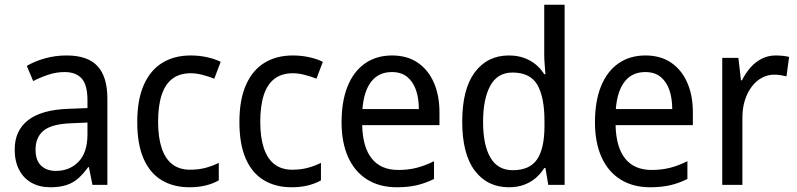

<svg xmlns="http://www.w3.org/2000/svg" viewBox="-20 -780 3362 810"><path d="M261 -546Q350 -546 391.5 -501Q433 -456 433 -364V0H370L355 -75H352Q332 -47 310 -27.5Q288 -8 259.5 1Q231 10 193 10Q147 10 113 -9Q79 -28 60.5 -64Q42 -100 42 -149Q42 -229 98.5 -273Q155 -317 269 -321L349 -324V-357Q349 -422 324.5 -449Q300 -476 253 -476Q218 -476 184.5 -465Q151 -454 120 -438L93 -502Q127 -522 170.5 -534Q214 -546 261 -546ZM281 -260Q198 -257 164 -229Q130 -201 130 -149Q130 -103 153.5 -81Q177 -59 216 -59Q274 -59 311.5 -98Q349 -137 349 -213V-263Z M779 10Q712 10 662.5 -19.5Q613 -49 586 -110Q559 -171 559 -265Q559 -360 587 -422.5Q615 -485 665.5 -515.5Q716 -546 784 -546Q821 -546 854.5 -538.5Q888 -531 911 -519L884 -448Q862 -457 835 -464Q808 -471 785 -471Q738 -471 707.5 -448Q677 -425 662 -379.5Q647 -334 647 -266Q647 -201 662 -155.5Q677 -110 707 -87Q737 -64 782 -64Q818 -64 847.5 -72Q877 -80 903 -93V-19Q878 -5 847.5 2.5Q817 10 779 10Z M1210 10Q1143 10 1093.5 -19.5Q1044 -49 1017 -110Q990 -171 990 -265Q990 -360 1018 -422.5Q1046 -485 1096.5 -515.5Q1147 -546 1215 -546Q1252 -546 1285.5 -538.5Q1319 -531 1342 -519L1315 -448Q1293 -457 1266 -464Q1239 -471 1216 -471Q1169 -471 1138.5 -448Q1108 -425 1093 -379.5Q1078 -334 1078 -266Q1078 -201 1093 -155.5Q1108 -110 1138 -87Q1168 -64 1213 -64Q1249 -64 1278.5 -72Q1308 -80 1334 -93V-19Q1309 -5 1278.5 2.5Q1248 10 1210 10Z M1634 -546Q1698 -546 1742.5 -515.5Q1787 -485 1810.5 -431Q1834 -377 1834 -306V-252H1508Q1510 -159 1548.5 -111Q1587 -63 1660 -63Q1702 -63 1737.5 -72Q1773 -81 1811 -100V-25Q1775 -7 1738 1.5Q1701 10 1654 10Q1581 10 1528.5 -23Q1476 -56 1448.5 -117.5Q1421 -179 1421 -264Q1421 -353 1446.5 -416Q1472 -479 1520 -512.5Q1568 -546 1634 -546ZM1633 -476Q1578 -476 1546.5 -436Q1515 -396 1509 -320H1747Q1747 -365 1735 -400Q1723 -435 1698 -455.5Q1673 -476 1633 -476Z M2127 10Q2036 10 1983 -60Q1930 -130 1930 -267Q1930 -404 1983 -475Q2036 -546 2127 -546Q2162 -546 2190 -536Q2218 -526 2239.5 -508.5Q2261 -491 2276 -467H2281Q2280 -484 2278 -506.5Q2276 -529 2276 -545V-760H2362V0H2293L2281 -71H2276Q2261 -47 2240 -29Q2219 -11 2191 -0.5Q2163 10 2127 10ZM2143 -62Q2215 -62 2246 -108Q2277 -154 2277 -248V-269Q2277 -370 2247 -422Q2217 -474 2142 -474Q2079 -474 2048.5 -418.5Q2018 -363 2018 -266Q2018 -168 2049 -115Q2080 -62 2143 -62Z M2703 -546Q2767 -546 2811.5 -515.5Q2856 -485 2879.5 -431Q2903 -377 2903 -306V-252H2577Q2579 -159 2617.5 -111Q2656 -63 2729 -63Q2771 -63 2806.5 -72Q2842 -81 2880 -100V-25Q2844 -7 2807 1.5Q2770 10 2723 10Q2650 10 2597.5 -23Q2545 -56 2517.5 -117.5Q2490 -179 2490 -264Q2490 -353 2515.5 -416Q2541 -479 2589 -512.5Q2637 -546 2703 -546ZM2702 -476Q2647 -476 2615.5 -436Q2584 -396 2578 -320H2816Q2816 -365 2804 -400Q2792 -435 2767 -455.5Q2742 -476 2702 -476Z M3252 -546Q3266 -546 3281.5 -544.5Q3297 -543 3309 -540L3298 -458Q3286 -461 3272.5 -463Q3259 -465 3246 -465Q3219 -465 3194.5 -452Q3170 -439 3151.5 -414.5Q3133 -390 3122.5 -357Q3112 -324 3112 -284V0H3027V-536H3095L3106 -441H3110Q3125 -471 3146 -495Q3167 -519 3194 -532.5Q3221 -546 3252 -546Z"/></svg>

Font: Noto Sans SemiCondensed
Style: Regular
Weight: 400
Width: 4
Version: Version 2.013